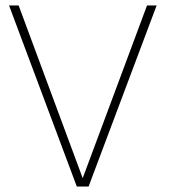

<svg xmlns="http://www.w3.org/2000/svg" viewBox="-20 -680 623 700"><path d="M303 0H260L13 -660H48L281.5 -30.5L516 -660H551Z"/></svg>

Font: League Spartan ExtraLight
Style: Regular
Weight: 200
Foundry: The League of Moveable Type
Version: Version 2.002